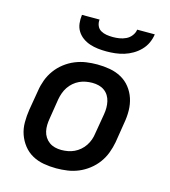

<svg xmlns="http://www.w3.org/2000/svg" viewBox="-111 -829 822 927"><g transform="rotate(15 300.0 -366.0)"><path d="M255 8Q223 8 192 2.5Q161 -3 135 -17.5Q109 -32 90.5 -55.5Q72 -79 62 -107.5Q52 -136 52 -168Q52 -200 57 -232L74 -332Q78 -359 88 -386Q98 -413 115.5 -437Q133 -461 157 -479.5Q181 -498 208 -509Q235 -520 262.5 -524Q290 -528 318 -528Q350 -528 381 -522.5Q412 -517 438.5 -502.5Q465 -488 483.5 -464.5Q502 -441 511.5 -412.5Q521 -384 521.5 -352Q522 -320 516 -288L500 -188Q495 -161 485 -134Q475 -107 457.5 -83Q440 -59 416 -40.5Q392 -22 365.5 -11Q339 0 311 4Q283 8 255 8ZM256 -84Q272 -84 288.5 -87Q305 -90 320 -97Q335 -104 348.5 -115.5Q362 -127 371.5 -141.5Q381 -156 386.5 -171.5Q392 -187 394 -203L411 -303Q414 -320 414 -336.5Q414 -353 410.5 -368.5Q407 -384 399 -397Q391 -410 378.5 -419Q366 -428 350.5 -432Q335 -436 318 -436Q302 -436 285.5 -433Q269 -430 254 -423Q239 -416 225.5 -404.5Q212 -393 202.5 -378.5Q193 -364 187.5 -348.5Q182 -333 179 -317L163 -217Q160 -200 159.5 -183.5Q159 -167 162.5 -151.5Q166 -136 174.5 -123Q183 -110 195.5 -101Q208 -92 223.5 -88Q239 -84 256 -84ZM343 -600Q321 -600 300 -602.5Q279 -605 259.5 -611.5Q240 -618 223.5 -630Q207 -642 196.5 -659Q186 -676 183.5 -697Q181 -718 184 -740H272Q270 -724 276 -709.5Q282 -695 295 -687.5Q308 -680 323.5 -677.5Q339 -675 355 -675Q371 -675 387.5 -677.5Q404 -680 420 -687.5Q436 -695 447 -709.5Q458 -724 460 -740H548Q545 -718 535.5 -697Q526 -676 509.5 -659Q493 -642 472.5 -630Q452 -618 430.5 -611.5Q409 -605 387 -602.5Q365 -600 343 -600Z"/></g></svg>

Font: Iosevka Aile Semibold
Style: Italic
Weight: 600
Italic angle: -9°
Designer: Belleve Invis
Foundry: Belleve Invis
Version: Version 31.1.0; ttfautohint (v1.8.4)